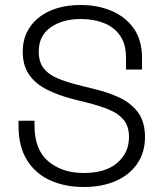

<svg xmlns="http://www.w3.org/2000/svg" viewBox="-20 -734 656 768"><path d="M315 14Q240 14 181 -12.5Q122 -39 88 -93.5Q54 -148 54 -232V-251H118V-232Q118 -135 173.5 -88.5Q229 -42 315 -42Q402 -42 449 -82.5Q496 -123 496 -186Q496 -228 475.5 -253.5Q455 -279 418.5 -294.5Q382 -310 334 -322L270 -338Q213 -353 168 -375.5Q123 -398 97 -434.5Q71 -471 71 -528Q71 -585 100.5 -627Q130 -669 182 -691.5Q234 -714 303 -714Q372 -714 427.5 -690Q483 -666 515.5 -619.5Q548 -573 548 -503V-456H484V-503Q484 -558 460 -592Q436 -626 395 -642Q354 -658 303 -658Q230 -658 182.5 -624.5Q135 -591 135 -528Q135 -486 154.5 -461Q174 -436 209.5 -421Q245 -406 293 -394L357 -378Q412 -365 458 -343.5Q504 -322 532 -284.5Q560 -247 560 -186Q560 -125 529.5 -80Q499 -35 444 -10.5Q389 14 315 14Z"/></svg>

Font: Space Grotesk Light Light
Style: Regular
Weight: 300
Version: Version 2.000